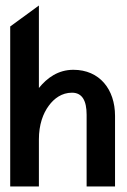

<svg xmlns="http://www.w3.org/2000/svg" viewBox="-20 -676 459 696"><path d="M17 0H121V-171C121 -224 136 -265 157 -293C176 -319 204 -340 241 -340C278 -340 294 -311 294 -260V0H397V-256C397 -352 341 -423 246 -423C191 -423 151 -394 121 -357V-656L17 -580Z"/></svg>

Font: Charger Sport
Style: BlkNrw
Weight: 900
Designer: Jasper
Foundry: Cannot Into Space Fonts
Version: Version 1.1